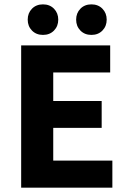

<svg xmlns="http://www.w3.org/2000/svg" viewBox="-20 -860 588 880"><path d="M177 -700Q146 -700 126.5 -720Q107 -740 107 -770Q107 -800 126.5 -820Q146 -840 177 -840Q208 -840 227.5 -820Q247 -800 247 -770Q247 -740 227.5 -720Q208 -700 177 -700ZM399 -700Q368 -700 348.5 -720Q329 -740 329 -770Q329 -800 348.5 -820Q368 -840 399 -840Q430 -840 449.5 -820Q469 -800 469 -770Q469 -740 449.5 -720Q430 -700 399 -700ZM77 0V-652H485V-528H224V-397H446V-274H224V-124H495V0Z"/></svg>

Font: TypoPRO Source Sans Pro
Style: Bold
Weight: 700
Designer: Paul D. Hunt
Foundry: Adobe Systems Incorporated
Version: Version 2.020;PS 2.000;hotconv 1.0.86;makeotf.lib2.5.63406